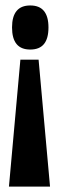

<svg xmlns="http://www.w3.org/2000/svg" viewBox="-20 -560 219 713"><path d="M13.2 133H165.8L123.3 -338.5H55.7ZM24.7 -458.2Q24.7 -417 41.5 -396.5Q58.3 -376 92.3 -376Q126.5 -376 143.2 -396.4Q160 -416.8 160 -458.2Q160 -498.7 143.2 -519.2Q126.5 -539.7 92.3 -539.7Q58.3 -539.7 41.5 -519.2Q24.7 -498.7 24.7 -458.2Z"/></svg>

Font: Bricolage Grotesque 96pt Condensed ExBd
Style: Regular
Weight: 800
Width: 3
Designer: Mathieu Triay
Foundry: Atelier Triay
Version: Version 1.001;Glyphs 3.2 (3207)